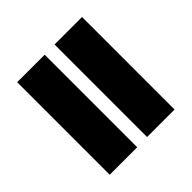

<svg xmlns="http://www.w3.org/2000/svg" viewBox="-63 -599 716 716"><g transform="rotate(45 294.5 -241.5)"><path d="M538 -268H50V-413H538ZM539 -70H51V-215H539Z"/></g></svg>

Font: FFF_AZADLIQ Black
Style: Regular
Weight: 900
Designer: bBox Type GmbH
Foundry: bBox Type GmbH
Version: Version 1.001